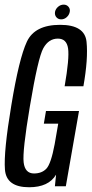

<svg xmlns="http://www.w3.org/2000/svg" viewBox="-20 -784 386 808"><path d="M102.5 4Q6.5 4 0.8 -70.5Q-5 -145 27.5 -340Q60 -538 93.2 -608.8Q126.5 -679.5 233 -679.5Q337 -679.5 344.2 -608Q351.5 -536.5 331 -421H252Q272.5 -539 266.5 -580.2Q260.5 -621.5 223.5 -621.5Q185 -621.5 162.5 -581.5Q140 -541.5 105.5 -335Q74 -147.5 79.5 -100.8Q85 -54 123 -54Q156 -54 175.2 -74.2Q194.5 -94.5 210 -177L225 -263.5H164.5L173.5 -317H312.5L257 0H211L216 -49Q184.5 4 102.5 4ZM237.5 -702.5Q225 -702.5 217.2 -711.5Q209.5 -720.5 211.5 -734Q214 -746.5 224.5 -755.5Q235 -764.5 248 -764.5Q260.5 -764.5 268.2 -755.5Q276 -746.5 273.5 -734Q271 -721 260.8 -711.8Q250.5 -702.5 237.5 -702.5Z"/></svg>

Font: Anybody Condensed Regular
Style: Italic
Weight: 400
Width: 3
Italic angle: -10°
Designer: Tyler Finck
Foundry: Etcetera Type Company
Version: Version 1.010; ttfautohint (v1.8.3) -l 8 -r 50 -G 200 -x 14 